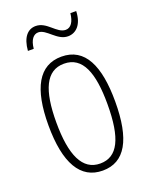

<svg xmlns="http://www.w3.org/2000/svg" viewBox="-136 -784 685 869"><g transform="rotate(-20 206.0 -350.0)"><path d="M73 -615H101C105 -658 123 -678 145 -678C185 -678 214 -615 267 -615C306 -615 338 -646 340 -710H312C308 -670 292 -646 267 -646C224 -646 198 -709 144 -709C105 -709 78 -678 73 -615ZM366 -265C366 -437 319 -539 206 -539C97 -539 45 -444 45 -267C45 -84 100 10 207 10C314 10 366 -82 366 -265ZM83 -267C83 -421 119 -505 206 -505C296 -505 329 -416 329 -266C329 -101 291 -24 207 -24C122 -24 83 -108 83 -267Z"/></g></svg>

Font: Noto Sans Telugu ExtraCondensed ExtraLight
Style: Regular
Weight: 200
Width: 2
Designer: Jelle Bosma - Monotype Design Team
Foundry: Monotype Imaging Inc.
Version: Version 2.005